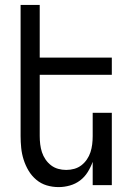

<svg xmlns="http://www.w3.org/2000/svg" viewBox="-20 -755 540 783"><path d="M219 8Q194 8 170.5 1Q147 -6 128 -22Q109 -38 96.5 -59Q84 -80 76.5 -103.5Q69 -127 66.5 -151.5Q64 -176 64 -200V-735H142V-520H436V-450H142V-200Q142 -183 144 -166.5Q146 -150 151 -134.5Q156 -119 165.5 -105Q175 -91 188 -81Q201 -71 217 -66.5Q233 -62 250 -62Q267 -62 283 -66.5Q299 -71 312 -81Q325 -91 334.5 -105Q344 -119 349 -134.5Q354 -150 356 -166.5Q358 -183 358 -200V-295H436V0H358V-95Q350 -73 337.5 -53Q325 -33 306.5 -19Q288 -5 265 1.5Q242 8 219 8Z"/></svg>

Font: HulyMono
Style: Regular
Weight: 400
Monospace: yes
Designer: Belleve Invis
Foundry: Belleve Invis
Version: Version 33.2.5; ttfautohint (v1.8.4)